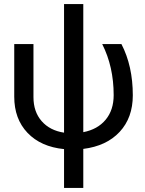

<svg xmlns="http://www.w3.org/2000/svg" viewBox="-20 -721 710 941"><path d="M293.9 200.2V9.8Q180.2 -1.5 115 -69.8Q49.8 -138.2 49.8 -247.1V-504.9H144V-245.1Q144 -173.3 184.1 -127.4Q224.1 -81.5 293.9 -70.8V-701.2H388.2V-73.2Q458.5 -86.9 497.8 -134.3Q537.1 -181.6 537.1 -254.9Q537.1 -394 481 -504.9H575.2Q630.9 -397.5 630.9 -253.9Q630.9 -144 566.4 -74.7Q502 -5.4 388.2 8.8V200.2Z"/></svg>

Font: LT Superior Med
Style: Regular
Weight: 500
Designer: Daniel Lyons
Foundry: LyonsType
Version: Version 1.000